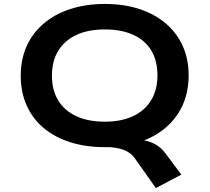

<svg xmlns="http://www.w3.org/2000/svg" viewBox="-20 -735 1061 972"><path d="M769 217 663 67Q642 37 605.5 23.5Q569 10 515 9L626 -32Q671 -32 705.5 -25.5Q740 -19 767 -4Q794 11 815 38L898 149ZM511 10Q414 10 335.5 -15Q257 -40 201 -87Q145 -134 115 -201Q85 -268 85 -352Q85 -435 115 -501.5Q145 -568 201.5 -616Q258 -664 336.5 -689.5Q415 -715 511 -715Q607 -715 685 -689.5Q763 -664 818.5 -617Q874 -570 904.5 -503.5Q935 -437 935 -354Q935 -270 905 -203.5Q875 -137 819 -89Q763 -41 685 -15.5Q607 10 511 10ZM511 -119Q593 -119 652.5 -146.5Q712 -174 744.5 -226.5Q777 -279 777 -353Q777 -428 745.5 -480Q714 -532 654 -559Q594 -586 511 -586Q427 -586 367.5 -558.5Q308 -531 275.5 -479Q243 -427 243 -352Q243 -278 275 -226Q307 -174 367 -146.5Q427 -119 511 -119Z"/></svg>

Font: Nunito Sans 7pt Expanded
Style: Bold
Weight: 700
Width: 7
Designer: Vernon Adams
Foundry: Vernon Adams
Version: Version 3.101;gftools[0.9.27]